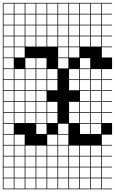

<svg xmlns="http://www.w3.org/2000/svg" viewBox="-20 -1025 809 1352"><path d="M0 307.7V-1004.8H769.2V-1000H697.1V-927.9H769.2V-923.1H697.1V-851H769.2V-846.2H697.1V-774H769.2V-769.2H697.1V-697.1H769.2V-692.3H697.1V-620.2H769.2V-538.5H697.1V-466.3H769.2V-461.5H697.1V-389.4H769.2V-384.6H697.1V-312.5H769.2V-307.7H697.1V-235.6H769.2V-230.8H697.1V-158.7H769.2V-76.9H697.1V-4.8H769.2V0H697.1V72.1H769.2V76.9H697.1V149H769.2V153.8H697.1V226H769.2V230.8H697.1V302.9H769.2V307.7ZM620.2 -927.9H692.3V-1000H620.2ZM158.7 -927.9H230.8V-1000H158.7ZM235.6 -927.9H307.7V-1000H235.6ZM81.7 -927.9H153.8V-1000H81.7ZM543.3 -927.9H615.4V-1000H543.3ZM312.5 -927.9H384.6V-1000H312.5ZM389.4 -927.9H461.5V-1000H389.4ZM4.8 -927.9H76.9V-1000H4.8ZM466.3 -927.9H538.5V-1000H466.3ZM466.3 -851H538.5V-923.1H466.3ZM4.8 -851H76.9V-923.1H4.8ZM389.4 -851H461.5V-923.1H389.4ZM543.3 -851H615.4V-923.1H543.3ZM312.5 -851H384.6V-923.1H312.5ZM81.7 -851H153.8V-923.1H81.7ZM235.6 -851H307.7V-923.1H235.6ZM620.2 -851H692.3V-923.1H620.2ZM158.7 -851H230.8V-923.1H158.7ZM466.3 -774H538.5V-846.2H466.3ZM4.8 -774H76.9V-846.2H4.8ZM543.3 -774H615.4V-846.2H543.3ZM389.4 -774H461.5V-846.2H389.4ZM312.5 -774H384.6V-846.2H312.5ZM81.7 -774H153.8V-846.2H81.7ZM620.2 -774H692.3V-846.2H620.2ZM235.6 -774H307.7V-846.2H235.6ZM158.7 -774H230.8V-846.2H158.7ZM466.3 -697.1H538.5V-769.2H466.3ZM4.8 -697.1H76.9V-769.2H4.8ZM543.3 -697.1H615.4V-769.2H543.3ZM389.4 -697.1H461.5V-769.2H389.4ZM312.5 -697.1H384.6V-769.2H312.5ZM81.7 -697.1H153.8V-769.2H81.7ZM620.2 -697.1H692.3V-769.2H620.2ZM235.6 -697.1H307.7V-769.2H235.6ZM158.7 -697.1H230.8V-769.2H158.7ZM4.8 -620.2H76.9V-692.3H4.8ZM466.3 -620.2H538.5V-692.3H466.3ZM389.4 -620.2H461.5V-692.3H389.4ZM81.7 -620.2H153.8V-692.3H81.7ZM76.9 -615.4H4.8V-543.3H76.9ZM158.7 -543.3H230.8V-615.4H158.7ZM543.3 -543.3H615.4V-615.4H543.3ZM389.4 -543.3H461.5V-615.4H389.4ZM235.6 -543.3H307.7V-615.4H235.6ZM4.8 -466.3H76.9V-538.5H4.8ZM466.3 -466.3H538.5V-538.5H466.3ZM543.3 -466.3H615.4V-538.5H543.3ZM620.2 -466.3H692.3V-538.5H620.2ZM81.7 -466.3H153.8V-538.5H81.7ZM312.5 -466.3H384.6V-538.5H312.5ZM158.7 -466.3H230.8V-538.5H158.7ZM235.6 -466.3H307.7V-538.5H235.6ZM81.7 -389.4H153.8V-461.5H81.7ZM235.6 -389.4H307.7V-461.5H235.6ZM466.3 -389.4H538.5V-461.5H466.3ZM543.3 -389.4H615.4V-461.5H543.3ZM620.2 -389.4H692.3V-461.5H620.2ZM4.8 -389.4H76.9V-461.5H4.8ZM158.7 -389.4H230.8V-461.5H158.7ZM312.5 -389.4H384.6V-461.5H312.5ZM543.3 -312.5H615.4V-384.6H543.3ZM158.7 -312.5H230.8V-384.6H158.7ZM81.7 -312.5H153.8V-384.6H81.7ZM235.6 -312.5H307.7V-384.6H235.6ZM4.8 -312.5H76.9V-384.6H4.8ZM620.2 -312.5H692.3V-384.6H620.2ZM312.5 -235.6H384.6V-307.7H312.5ZM4.8 -235.6H76.9V-307.7H4.8ZM81.7 -235.6H153.8V-307.7H81.7ZM620.2 -235.6H692.3V-307.7H620.2ZM158.7 -235.6H230.8V-307.7H158.7ZM543.3 -235.6H615.4V-307.7H543.3ZM235.6 -235.6H307.7V-307.7H235.6ZM466.3 -235.6H538.5V-307.7H466.3ZM312.5 -158.7H384.6V-230.8H312.5ZM4.8 -158.7H76.9V-230.8H4.8ZM543.3 -158.7H615.4V-230.8H543.3ZM620.2 -158.7H692.3V-230.8H620.2ZM81.7 -158.7H153.8V-230.8H81.7ZM158.7 -158.7H230.8V-230.8H158.7ZM235.6 -158.7H307.7V-230.8H235.6ZM466.3 -158.7H538.5V-230.8H466.3ZM235.6 -81.7H307.7V-153.8H235.6ZM620.2 -81.7H692.3V-153.8H620.2ZM4.8 -81.7H76.9V-153.8H4.8ZM389.4 -81.7H461.5V-153.8H389.4ZM543.3 -81.7H615.4V-153.8H543.3ZM312.5 -4.8H384.6V-76.9H312.5ZM4.8 -4.8H76.9V-76.9H4.8ZM389.4 -4.8H461.5V-76.9H389.4ZM81.7 -4.8H153.8V-76.9H81.7ZM466.3 72.1H538.5V0H466.3ZM81.7 72.1H153.8V0H81.7ZM389.4 72.1H461.5V0H389.4ZM235.6 72.1H307.7V0H235.6ZM312.5 72.1H384.6V0H312.5ZM4.8 72.1H76.9V0H4.8ZM620.2 72.1H692.3V0H620.2ZM158.7 72.1H230.8V0H158.7ZM543.3 72.1H615.4V0H543.3ZM543.3 149H615.4V76.9H543.3ZM466.3 149H538.5V76.9H466.3ZM81.7 149H153.8V76.9H81.7ZM389.4 149H461.5V76.9H389.4ZM620.2 149H692.3V76.9H620.2ZM158.7 149H230.8V76.9H158.7ZM235.6 149H307.7V76.9H235.6ZM4.8 149H76.9V76.9H4.8ZM312.5 149H384.6V76.9H312.5ZM543.3 226H615.4V153.8H543.3ZM466.3 226H538.5V153.8H466.3ZM81.7 226H153.8V153.8H81.7ZM389.4 226H461.5V153.8H389.4ZM312.5 226H384.6V153.8H312.5ZM620.2 226H692.3V153.8H620.2ZM158.7 226H230.8V153.8H158.7ZM235.6 226H307.7V153.8H235.6ZM4.8 226H76.9V153.8H4.8ZM543.3 302.9H615.4V230.8H543.3ZM81.7 302.9H153.8V230.8H81.7ZM466.3 302.9H538.5V230.8H466.3ZM389.4 302.9H461.5V230.8H389.4ZM620.2 302.9H692.3V230.8H620.2ZM312.5 302.9H384.6V230.8H312.5ZM158.7 302.9H230.8V230.8H158.7ZM235.6 302.9H307.7V230.8H235.6ZM4.8 302.9H76.9V230.8H4.8Z"/></svg>

Font: Jacquarda Bastarda 9 Charted
Style: Regular
Weight: 400
Designer: Sarah Cadigan-Fried
Version: Version 1.000; ttfautohint (v1.8.4.7-5d5b)